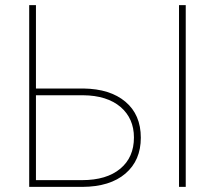

<svg xmlns="http://www.w3.org/2000/svg" viewBox="-20 -731 845 751"><path d="M120.6 -710.9C120.6 -710.9 94.2 -710.9 94.2 -710.9C94.2 -710.9 94.2 0 94.2 0C94.2 0 302.7 0 302.7 0C302.7 0 302.7 0 302.7 0C374.5 -0.5 430.2 -17.6 470.7 -52.2C510.7 -86.4 530.8 -133.3 530.8 -192.4C530.8 -192.4 530.8 -192.4 530.8 -192.4C530.8 -252.4 510.7 -299.3 470.7 -333C430.7 -366.7 376 -383.8 306.6 -384.8C306.6 -384.8 120.6 -384.8 120.6 -384.8C120.6 -384.8 120.6 -710.9 120.6 -710.9ZM305.2 -358.4C305.2 -358.4 305.2 -358.4 305.2 -358.4C367.7 -357.9 416.5 -342.3 451.7 -312.5C486.3 -282.7 503.9 -242.7 503.9 -193.4C503.9 -193.4 503.9 -193.4 503.9 -193.4C503.9 -141.6 486.3 -101.1 450.7 -71.3C415 -41.5 365.2 -26.4 300.8 -26.4C300.8 -26.4 120.6 -26.4 120.6 -26.4C120.6 -26.4 120.6 -358.4 120.6 -358.4C120.6 -358.4 305.2 -358.4 305.2 -358.4ZM706.5 -710.9C706.5 -710.9 680.2 -710.9 680.2 -710.9C680.2 -710.9 680.2 0 680.2 0C680.2 0 706.5 0 706.5 0C706.5 0 706.5 -710.9 706.5 -710.9Z"/></svg>

Font: WOX
Style: Regular
Weight: 500
Designer: Google
Foundry: ""
Version: ""